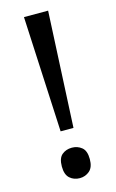

<svg xmlns="http://www.w3.org/2000/svg" viewBox="-114 -761 497 822"><g transform="rotate(-15 134.5 -350.0)"><path d="M163 -201H106L81 -714H188ZM72 -54Q72 -91 90 -106Q108 -121 134 -121Q159 -121 177.5 -106Q196 -91 196 -54Q196 -18 177.5 -2Q159 14 134 14Q108 14 90 -2Q72 -18 72 -54Z"/></g></svg>

Font: Noto Sans Multani
Style: Regular
Weight: 400
Designer: Monotype Design Team
Foundry: Monotype Imaging Inc.
Version: Version 2.002; ttfautohint (v1.8.4.7-5d5b)